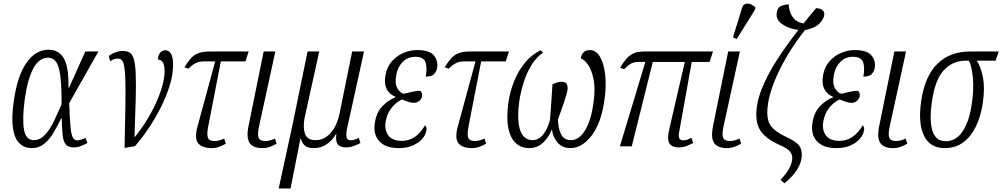

<svg xmlns="http://www.w3.org/2000/svg" viewBox="-20 -827 5664 1085"><path d="M159 10Q119 10 91 -16Q63 -42 53.5 -100.5Q44 -159 58 -257Q78 -398 129.5 -472Q181 -546 255 -546Q311 -546 340 -498.5Q369 -451 367 -331H370L462 -536H536L371 -244Q374 -155 378.5 -109.5Q383 -64 392 -49Q401 -34 416 -34Q427 -34 439.5 -38Q452 -42 463 -48L474 -19Q458 -10 438 -2Q418 6 397 6Q366 6 352 -10.5Q338 -27 334 -63Q330 -99 329 -158H326Q305 -116 282.5 -77.5Q260 -39 230 -14.5Q200 10 159 10ZM171 -35Q201 -35 224.5 -56Q248 -77 266.5 -108.5Q285 -140 300 -175Q315 -210 328 -238Q329 -375 313.5 -438Q298 -501 252 -501Q201 -501 168.5 -440.5Q136 -380 120 -266Q105 -156 115.5 -95.5Q126 -35 171 -35Z M595 -511Q612 -524 632.5 -531.5Q653 -539 675 -539Q699 -539 714 -529Q729 -519 737 -490.5Q745 -462 747 -408Q749 -354 747 -267.5Q745 -181 740 -53H742Q776 -94 806.5 -143Q837 -192 860.5 -243Q884 -294 897 -341Q910 -388 910 -425Q910 -491 872 -490Q874 -516 885.5 -529.5Q897 -543 914 -543Q935 -543 946.5 -523.5Q958 -504 958 -461Q958 -404 938.5 -342Q919 -280 888 -218.5Q857 -157 819 -101Q781 -45 743 -1L684 9Q687 -131 688.5 -223.5Q690 -316 688.5 -370.5Q687 -425 682 -452Q677 -479 668 -487.5Q659 -496 646 -496Q637 -496 626.5 -493Q616 -490 602 -481Z M1176 10Q1124 10 1101 -16Q1078 -42 1095 -108L1196 -480H1134Q1105 -480 1086 -470.5Q1067 -461 1045 -439L1022 -447Q1040 -476 1057.5 -496Q1075 -516 1099.5 -526Q1124 -536 1165 -536H1385L1367 -480H1228L1156 -109Q1148 -67 1155 -48.5Q1162 -30 1193 -30Q1218 -30 1247 -44L1256 -15Q1237 -4 1217.5 3Q1198 10 1176 10Z M1463 10Q1411 10 1391 -18.5Q1371 -47 1384 -113L1470 -536H1536L1443 -109Q1434 -67 1441.5 -48.5Q1449 -30 1480 -30Q1505 -30 1534 -44L1543 -15Q1524 -4 1504.5 3Q1485 10 1463 10Z M1555 238 1635 -131 1718 -536H1784L1702 -164Q1691 -110 1703 -72.5Q1715 -35 1764 -35Q1799 -35 1826.5 -55.5Q1854 -76 1872.5 -110.5Q1891 -145 1899 -186L1970 -536H2037L1941 -99Q1927 -34 1961 -34Q1969 -34 1981 -37Q1993 -40 2007 -48L2017 -19Q1997 -8 1977 -1Q1957 6 1936 6Q1901 6 1888 -12.5Q1875 -31 1881 -70H1879Q1857 -32 1825 -11Q1793 10 1753 10Q1717 10 1700.5 -6.5Q1684 -23 1680 -45H1678L1622 238Z M2233 10Q2158 10 2122.5 -30Q2087 -70 2099 -137Q2108 -193 2141.5 -227.5Q2175 -262 2214 -277L2215 -280Q2180 -294 2165 -324.5Q2150 -355 2158 -401Q2166 -448 2193.5 -479.5Q2221 -511 2259 -527.5Q2297 -544 2338 -544Q2408 -544 2432.5 -513Q2457 -482 2450 -442Q2446 -422 2432.5 -408Q2419 -394 2386 -394Q2395 -444 2384.5 -475Q2374 -506 2327 -506Q2284 -506 2255.5 -477Q2227 -448 2219 -402Q2210 -354 2226 -327.5Q2242 -301 2262 -297Q2285 -303 2309.5 -308.5Q2334 -314 2354 -314Q2359 -311 2363 -303Q2367 -295 2365 -282Q2362 -268 2349.5 -257Q2337 -246 2319 -246Q2304 -246 2288.5 -251Q2273 -256 2251 -265Q2237 -259 2218 -243.5Q2199 -228 2183 -203.5Q2167 -179 2160 -143Q2151 -95 2173.5 -63Q2196 -31 2251 -31Q2331 -31 2382 -119Q2386 -115 2389 -107.5Q2392 -100 2389 -87Q2385 -65 2366.5 -43Q2348 -21 2314.5 -5.5Q2281 10 2233 10Z M2647 10Q2595 10 2572 -16Q2549 -42 2566 -108L2667 -480H2605Q2576 -480 2557 -470.5Q2538 -461 2516 -439L2493 -447Q2511 -476 2528.5 -496Q2546 -516 2570.5 -526Q2595 -536 2636 -536H2856L2838 -480H2699L2627 -109Q2619 -67 2626 -48.5Q2633 -30 2664 -30Q2689 -30 2718 -44L2727 -15Q2708 -4 2688.5 3Q2669 10 2647 10Z M2853 -249Q2862 -310 2885.5 -368.5Q2909 -427 2946.5 -472.5Q2984 -518 3035 -543L3049 -530Q3009 -502 2982 -457Q2955 -412 2938.5 -359Q2922 -306 2914 -252Q2904 -173 2911.5 -125Q2919 -77 2939.5 -56Q2960 -35 2988 -35Q3024 -35 3049.5 -67Q3075 -99 3088 -150Q3092 -197 3095.5 -250Q3099 -303 3102 -350Q3112 -356 3126 -360.5Q3140 -365 3152 -365Q3179 -365 3184.5 -348.5Q3190 -332 3186 -313Q3181 -291 3170.5 -258.5Q3160 -226 3149 -196Q3138 -166 3133 -152Q3134 -102 3150.5 -68.5Q3167 -35 3207 -35Q3252 -35 3286 -90Q3320 -145 3334 -247Q3345 -324 3334.5 -377.5Q3324 -431 3303 -461Q3282 -491 3262 -497Q3270 -544 3313 -544Q3349 -544 3371 -505.5Q3393 -467 3400 -403.5Q3407 -340 3396 -264Q3378 -132 3323.5 -61Q3269 10 3203 10Q3159 10 3131.5 -20.5Q3104 -51 3099 -96Q3079 -47 3046.5 -18.5Q3014 10 2971 10Q2927 10 2896 -17Q2865 -44 2853 -101Q2841 -158 2853 -249Z M3483 0 3627 -477H3587Q3565 -477 3547 -468Q3529 -459 3508 -436L3484 -444Q3502 -474 3519.5 -494.5Q3537 -515 3560 -525.5Q3583 -536 3619 -536H4009L3990 -477H3889L3818 -81Q3808 -34 3841 -34Q3854 -34 3864.5 -38Q3875 -42 3887 -48L3897 -19Q3876 -8 3857.5 -1Q3839 6 3817 6Q3774 6 3761.5 -19Q3749 -44 3762 -97L3850 -477H3669L3550 0Z M4088 10Q4036 10 4016 -18.5Q3996 -47 4009 -113L4095 -536H4161L4068 -109Q4059 -67 4066.5 -48.5Q4074 -30 4105 -30Q4130 -30 4159 -44L4168 -15Q4149 -4 4129.5 3Q4110 10 4088 10ZM4143 -606 4122 -616 4173 -781Q4179 -801 4192.5 -805Q4206 -809 4221.5 -803Q4237 -797 4249 -785L4247 -773Z M4413 209 4391 189Q4457 120 4457 65Q4457 43 4442 27Q4427 11 4394 -4Q4320 -36 4287 -75.5Q4254 -115 4254 -178Q4254 -249 4286 -328Q4318 -407 4372 -490.5Q4426 -574 4492 -658Q4440 -664 4402.5 -689Q4365 -714 4369 -751Q4372 -783 4393 -792.5Q4414 -802 4437 -802Q4439 -760 4459.5 -730.5Q4480 -701 4521 -695Q4539 -717 4556.5 -738.5Q4574 -760 4592 -781Q4618 -779 4628.5 -769.5Q4639 -760 4638 -745Q4637 -722 4611.5 -695Q4586 -668 4529 -657Q4488 -606 4450 -546.5Q4412 -487 4381.5 -424Q4351 -361 4333.5 -301Q4316 -241 4316 -189Q4316 -140 4339 -111.5Q4362 -83 4415 -57Q4464 -35 4487.5 -13.5Q4511 8 4511 48Q4511 128 4413 209Z M4706 10Q4631 10 4595.5 -30Q4560 -70 4572 -137Q4581 -193 4614.5 -227.5Q4648 -262 4687 -277L4688 -280Q4653 -294 4638 -324.5Q4623 -355 4631 -401Q4639 -448 4666.5 -479.5Q4694 -511 4732 -527.5Q4770 -544 4811 -544Q4881 -544 4905.5 -513Q4930 -482 4923 -442Q4919 -422 4905.5 -408Q4892 -394 4859 -394Q4868 -444 4857.5 -475Q4847 -506 4800 -506Q4757 -506 4728.5 -477Q4700 -448 4692 -402Q4683 -354 4699 -327.5Q4715 -301 4735 -297Q4758 -303 4782.5 -308.5Q4807 -314 4827 -314Q4832 -311 4836 -303Q4840 -295 4838 -282Q4835 -268 4822.5 -257Q4810 -246 4792 -246Q4777 -246 4761.5 -251Q4746 -256 4724 -265Q4710 -259 4691 -243.5Q4672 -228 4656 -203.5Q4640 -179 4633 -143Q4624 -95 4646.5 -63Q4669 -31 4724 -31Q4804 -31 4855 -119Q4859 -115 4862 -107.5Q4865 -100 4862 -87Q4858 -65 4839.5 -43Q4821 -21 4787.5 -5.5Q4754 10 4706 10Z M5027 10Q4975 10 4955 -18.5Q4935 -47 4948 -113L5034 -536H5100L5007 -109Q4998 -67 5005.5 -48.5Q5013 -30 5044 -30Q5069 -30 5098 -44L5107 -15Q5088 -4 5068.5 3Q5049 10 5027 10Z M5319 10Q5236 10 5202 -59Q5168 -128 5185 -252Q5205 -395 5276.5 -465.5Q5348 -536 5460 -536H5624L5606 -484H5500Q5524 -446 5535 -388.5Q5546 -331 5534 -246Q5523 -171 5495.5 -113.5Q5468 -56 5424 -23Q5380 10 5319 10ZM5325 -29Q5383 -29 5420.5 -85.5Q5458 -142 5472 -243Q5484 -324 5477.5 -390Q5471 -456 5455 -484H5437Q5363 -484 5313 -429.5Q5263 -375 5246 -250Q5231 -145 5249.5 -87Q5268 -29 5325 -29Z"/></svg>

Font: Noto Serif ExtraCondensed Light
Style: Italic
Weight: 300
Width: 2
Italic angle: -12°
Designer: Monotype Design Team
Foundry: Monotype Imaging Inc.
Version: Version 2.014; ttfautohint (v1.8.4.7-5d5b)